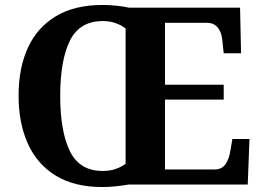

<svg xmlns="http://www.w3.org/2000/svg" viewBox="-20 -745 1059 775"><path d="M394 10Q280 10 205 -36Q130 -82 92.5 -165Q55 -248 55 -359Q55 -470 92.5 -552Q130 -634 205.5 -679.5Q281 -725 395 -725Q421 -725 450 -722Q479 -719 501 -714H949L953 -530H883L878 -577Q876 -602 868.5 -618.5Q861 -635 848 -644Q835 -653 814 -653H646V-403H883V-343H646V-61H846Q876 -61 890.5 -82.5Q905 -104 910 -137L918 -184H987L980 0H498Q476 4 447.5 7Q419 10 394 10ZM394 -55Q423 -55 445.5 -62.5Q468 -70 487 -84V-630Q471 -643 447 -651.5Q423 -660 395 -660Q301 -660 262 -580.5Q223 -501 223 -358Q223 -215 262 -135Q301 -55 394 -55Z"/></svg>

Font: Noto Serif Kannada
Style: Regular
Weight: 400
Designer: Universal Thirst, Indian Type Foundry and the Monotype Design Team
Foundry: Monotype Imaging Inc.
Version: Version 2.003